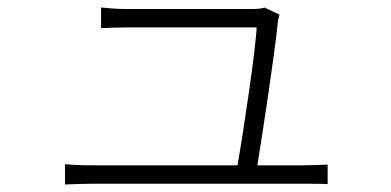

<svg xmlns="http://www.w3.org/2000/svg" viewBox="-20 -514 1040 511"><path d="M665 -74C679 -160 712 -378 719 -451C719 -458 722 -468 724 -475L684 -494C678 -491 662 -490 649 -490H317C292 -490 271 -492 249 -494V-439C271 -440 290 -441 318 -441H663C661 -384 626 -151 612 -74H227C199 -74 176 -75 153 -77V-23C178 -24 199 -25 227 -25H788C807 -25 836 -25 852 -24V-76C834 -75 805 -74 785 -74Z"/></svg>

Font: Genne Gothic Light
Style: Regular
Weight: 300
Designer: Ryoko NISHIZUKA (kana & ideographs); Paul D. Hunt (Latin, Greek & Cyrillic); Wenlong ZHANG (bopomofo); Sandoll Communica
Foundry: Adobe Systems Incorporated
Version: Version 1.004;PS 1.004;hotconv 16.6.51;makeotf.lib2.5.65220